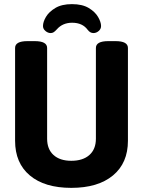

<svg xmlns="http://www.w3.org/2000/svg" viewBox="-20 -901 691 929"><path d="M325 8Q196 8 124.5 -52Q53 -112 53 -220V-669Q53 -702 113 -702H148Q208 -702 208 -669V-230Q208 -179 239 -151Q270 -123 325 -123Q381 -123 412.5 -151Q444 -179 444 -230V-669Q444 -702 504 -702H539Q599 -702 599 -669V-220Q599 -112 526.5 -52Q454 8 325 8ZM225 -741Q212 -741 200 -751Q188 -761 188 -775Q188 -795 202.5 -819.5Q217 -844 248 -862.5Q279 -881 328 -881Q378 -881 409 -862.5Q440 -844 454.5 -819Q469 -794 469 -775Q469 -761 457.5 -751Q446 -741 432 -741Q416 -741 404 -757Q379 -791 329 -791Q283 -791 255 -759Q246 -749 239.5 -745Q233 -741 225 -741Z"/></svg>

Font: Asap Semi Condensed
Style: Bold
Weight: 700
Width: 4
Designer: Pablo Cosgaya
Foundry: Omnibus-Type
Version: Version 3.001; ttfautohint (v1.8.4.7-5d5b)